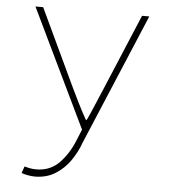

<svg xmlns="http://www.w3.org/2000/svg" viewBox="-51 -524 702 793"><g transform="rotate(5 300.0 -128.0)"><path d="M122 222Q109 222 93 219Q77 216 67 212L77 184Q86 187 99 189.5Q112 192 125 192Q183 192 221 153Q259 114 282 56L300 12L64 -478H96L244 -164Q258 -134 276 -98Q294 -62 312 -30H316Q331 -62 346 -98Q361 -134 374 -164L506 -478H536L306 68Q293 105 268.5 140.5Q244 176 207.5 199Q171 222 122 222Z"/></g></svg>

Font: Source Code Pro ExtraLight ExtraLight
Style: Regular
Weight: 250
Monospace: yes
Version: Version 1.018;hotconv 1.0.116;makeotfexe 2.5.65601